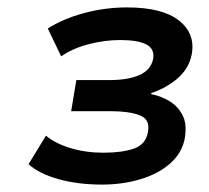

<svg xmlns="http://www.w3.org/2000/svg" viewBox="-20 -731 563 518"><path d="M255 -233Q191 -233 138.5 -247.5Q86 -262 57 -288L104 -365Q129 -344 170 -331.5Q211 -319 259 -319Q309 -319 341 -330Q373 -341 379 -374Q386 -409 357 -420Q328 -431 280 -431H172L186 -515H277Q324 -515 355 -528Q386 -541 393 -571Q398 -599 375 -611Q352 -623 304 -623Q263 -623 220 -612Q177 -601 145 -579L109 -654Q149 -680 206 -695.5Q263 -711 323 -711Q418 -711 463 -675.5Q508 -640 497 -583Q489 -545 458.5 -519Q428 -493 388 -480V-477Q418 -471 440.5 -456Q463 -441 474 -417Q485 -393 478 -355Q470 -317 438.5 -289.5Q407 -262 359 -247.5Q311 -233 255 -233Z"/></svg>

Font: Nunito Sans 7pt SemiExpanded
Style: Bold Italic
Weight: 700
Width: 6
Italic angle: -9°
Designer: Vernon Adams
Foundry: Vernon Adams
Version: Version 3.101;gftools[0.9.27]